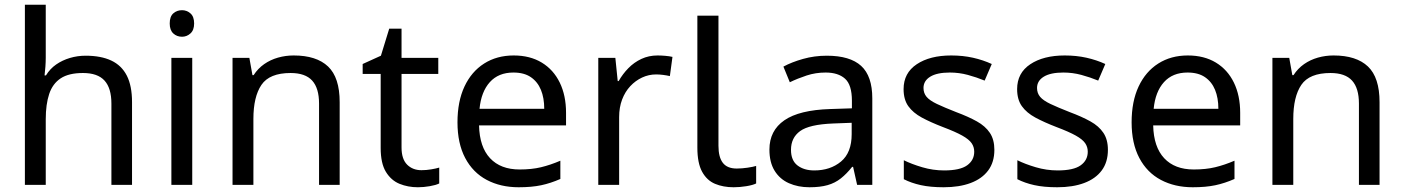

<svg xmlns="http://www.w3.org/2000/svg" viewBox="-20 -780 5921 810"><path d="M173 -537Q173 -518 171.5 -498Q170 -478 168 -462H174Q191 -490 217 -508Q243 -526 275 -535.5Q307 -545 341 -545Q406 -545 449.5 -524.5Q493 -504 515 -461Q537 -418 537 -349V0H450V-343Q450 -408 421 -440Q392 -472 330 -472Q270 -472 236 -449.5Q202 -427 187.5 -383.5Q173 -340 173 -277V0H85V-760H173Z M791 -536V0H703V-536ZM748 -737Q768 -737 783.5 -723.5Q799 -710 799 -681Q799 -653 783.5 -639Q768 -625 748 -625Q726 -625 711 -639Q696 -653 696 -681Q696 -710 711 -723.5Q726 -737 748 -737Z M1219 -546Q1315 -546 1364 -499.5Q1413 -453 1413 -349V0H1326V-343Q1326 -408 1297 -440Q1268 -472 1206 -472Q1117 -472 1083 -422Q1049 -372 1049 -278V0H961V-536H1032L1045 -463H1050Q1068 -491 1094.5 -509.5Q1121 -528 1153 -537Q1185 -546 1219 -546Z M1758 -62Q1778 -62 1799 -65.5Q1820 -69 1833 -73V-6Q1819 1 1793 5.5Q1767 10 1743 10Q1701 10 1665.5 -4.5Q1630 -19 1608 -55Q1586 -91 1586 -156V-468H1510V-510L1587 -545L1622 -659H1674V-536H1829V-468H1674V-158Q1674 -109 1697.5 -85.5Q1721 -62 1758 -62Z M2147 -546Q2216 -546 2265.5 -516Q2315 -486 2341.5 -431.5Q2368 -377 2368 -304V-251H2001Q2003 -160 2047.5 -112.5Q2092 -65 2172 -65Q2223 -65 2262.5 -74.5Q2302 -84 2344 -102V-25Q2303 -7 2263 1.5Q2223 10 2168 10Q2092 10 2033.5 -21Q1975 -52 1942.5 -113.5Q1910 -175 1910 -264Q1910 -352 1939.5 -415Q1969 -478 2022.5 -512Q2076 -546 2147 -546ZM2146 -474Q2083 -474 2046.5 -433.5Q2010 -393 2003 -321H2276Q2276 -367 2262 -401Q2248 -435 2219.5 -454.5Q2191 -474 2146 -474Z M2754 -546Q2769 -546 2786.5 -544.5Q2804 -543 2817 -540L2806 -459Q2793 -462 2777.5 -464Q2762 -466 2748 -466Q2717 -466 2689 -453Q2661 -440 2639 -416.5Q2617 -393 2604.5 -360Q2592 -327 2592 -286V0H2504V-536H2576L2586 -438H2590Q2607 -468 2631 -492.5Q2655 -517 2686 -531.5Q2717 -546 2754 -546Z M3075 10Q3031 10 2996.5 -4.5Q2962 -19 2942 -55.5Q2922 -92 2922 -157V-714H3011V-165Q3011 -117 3029.5 -93Q3048 -69 3088 -69Q3110 -69 3133.5 -72.5Q3157 -76 3170 -80V-6Q3156 1 3128.5 5.5Q3101 10 3075 10Z M3468 -545Q3566 -545 3613 -502Q3660 -459 3660 -365V0H3596L3579 -76H3575Q3552 -47 3527.5 -27.5Q3503 -8 3471.5 1Q3440 10 3395 10Q3347 10 3308.5 -7Q3270 -24 3248 -59.5Q3226 -95 3226 -149Q3226 -229 3289 -272.5Q3352 -316 3483 -320L3574 -323V-355Q3574 -422 3545 -448Q3516 -474 3463 -474Q3421 -474 3383 -461.5Q3345 -449 3312 -433L3285 -499Q3320 -518 3368 -531.5Q3416 -545 3468 -545ZM3494 -259Q3394 -255 3355.5 -227Q3317 -199 3317 -148Q3317 -103 3344.5 -82Q3372 -61 3415 -61Q3483 -61 3528 -98.5Q3573 -136 3573 -214V-262Z M4175 -148Q4175 -96 4149 -61Q4123 -26 4075 -8Q4027 10 3961 10Q3905 10 3864.5 1Q3824 -8 3793 -24V-104Q3825 -88 3870.5 -74.5Q3916 -61 3963 -61Q4030 -61 4060 -82.5Q4090 -104 4090 -140Q4090 -160 4079 -176Q4068 -192 4039.5 -208Q4011 -224 3958 -244Q3906 -264 3869 -284Q3832 -304 3812 -332Q3792 -360 3792 -404Q3792 -472 3847.5 -509Q3903 -546 3993 -546Q4042 -546 4084.5 -536.5Q4127 -527 4164 -510L4134 -440Q4100 -454 4063 -464Q4026 -474 3987 -474Q3933 -474 3904.5 -456.5Q3876 -439 3876 -409Q3876 -387 3889 -371.5Q3902 -356 3932.5 -341.5Q3963 -327 4014 -307Q4065 -288 4101 -268Q4137 -248 4156 -219.5Q4175 -191 4175 -148Z M4654 -148Q4654 -96 4628 -61Q4602 -26 4554 -8Q4506 10 4440 10Q4384 10 4343.5 1Q4303 -8 4272 -24V-104Q4304 -88 4349.5 -74.5Q4395 -61 4442 -61Q4509 -61 4539 -82.5Q4569 -104 4569 -140Q4569 -160 4558 -176Q4547 -192 4518.5 -208Q4490 -224 4437 -244Q4385 -264 4348 -284Q4311 -304 4291 -332Q4271 -360 4271 -404Q4271 -472 4326.5 -509Q4382 -546 4472 -546Q4521 -546 4563.5 -536.5Q4606 -527 4643 -510L4613 -440Q4579 -454 4542 -464Q4505 -474 4466 -474Q4412 -474 4383.5 -456.5Q4355 -439 4355 -409Q4355 -387 4368 -371.5Q4381 -356 4411.5 -341.5Q4442 -327 4493 -307Q4544 -288 4580 -268Q4616 -248 4635 -219.5Q4654 -191 4654 -148Z M4991 -546Q5060 -546 5109.5 -516Q5159 -486 5185.5 -431.5Q5212 -377 5212 -304V-251H4845Q4847 -160 4891.5 -112.5Q4936 -65 5016 -65Q5067 -65 5106.5 -74.5Q5146 -84 5188 -102V-25Q5147 -7 5107 1.5Q5067 10 5012 10Q4936 10 4877.5 -21Q4819 -52 4786.5 -113.5Q4754 -175 4754 -264Q4754 -352 4783.5 -415Q4813 -478 4866.5 -512Q4920 -546 4991 -546ZM4990 -474Q4927 -474 4890.5 -433.5Q4854 -393 4847 -321H5120Q5120 -367 5106 -401Q5092 -435 5063.5 -454.5Q5035 -474 4990 -474Z M5606 -546Q5702 -546 5751 -499.5Q5800 -453 5800 -349V0H5713V-343Q5713 -408 5684 -440Q5655 -472 5593 -472Q5504 -472 5470 -422Q5436 -372 5436 -278V0H5348V-536H5419L5432 -463H5437Q5455 -491 5481.5 -509.5Q5508 -528 5540 -537Q5572 -546 5606 -546Z"/></svg>

Font: lkorean85
Style: Book
Weight: 400
Designer: Jelle Bosma - Monotype Design Team
Foundry: Monotype Imaging Inc.
Version: Version 2.003